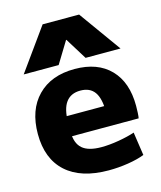

<svg xmlns="http://www.w3.org/2000/svg" viewBox="-118 -876 813 971"><g transform="rotate(-15 288.5 -390.0)"><path d="M331 10Q186 10 108.5 -60Q31 -130 31 -260Q31 -386 101.5 -458Q172 -530 295 -530Q415 -530 481.5 -461.5Q548 -393 548 -270Q548 -253 547 -233Q546 -213 544 -205H124V-310H414L393 -278Q393 -350 369 -383.5Q345 -417 295 -417Q245 -417 219.5 -382.5Q194 -348 194 -277V-227Q194 -168 225.5 -140.5Q257 -113 325 -113Q367 -113 416.5 -121.5Q466 -130 501 -142L519 -20Q483 -6 432.5 2Q382 10 331 10ZM40 -570 198 -790H389L547 -570H364L294 -683H292L223 -570Z"/></g></svg>

Font: M PLUS 1 ExtraBold
Style: Regular
Weight: 800
Designer: Coji Morishita
Foundry: UNDERFOREST DESIGN
Version: Version 1.001